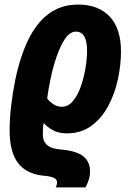

<svg xmlns="http://www.w3.org/2000/svg" viewBox="-20 -578 577 838"><path d="M223 240Q229 230 229 218Q229 207 219.5 200.5Q210 194 182 190Q101 185 61.5 137Q22 89 22 -8Q22 -61 29 -119.5Q36 -178 47 -231Q68 -332 104 -405.5Q140 -479 193.5 -518.5Q247 -558 321 -558Q410 -558 459 -505.5Q508 -453 508 -354Q508 -294 494.5 -231.5Q481 -169 452.5 -115.5Q424 -62 379 -29Q334 4 272 4Q236 4 211.5 -9.5Q187 -23 173 -39H170Q168 -27 167.5 -14.5Q167 -2 167 10Q167 38 185.5 55Q204 72 250 75Q315 81 344 104.5Q373 128 373 171Q373 189 367 207.5Q361 226 353 240ZM250 -112Q278 -112 298.5 -137Q319 -162 332.5 -200Q346 -238 353 -280Q360 -322 360 -357Q360 -440 311 -440Q283 -440 259 -401Q235 -362 216 -296Q197 -230 186 -149Q193 -137 211 -124.5Q229 -112 250 -112Z"/></svg>

Font: Noto Sans Condensed ExtraBold
Style: Italic
Weight: 800
Width: 3
Italic angle: -12°
Designer: Monotype Design Team
Foundry: Monotype Imaging Inc.
Version: Version 2.013; ttfautohint (v1.8.4.7-5d5b)